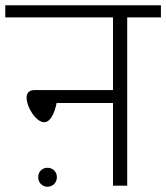

<svg xmlns="http://www.w3.org/2000/svg" viewBox="-36 -705 631 729"><path d="M575 -685H-16V-639H393V-363H95C76 -363 65 -353 65 -335C65 -297 101 -241 132 -241C155 -241 171 -274 179 -314H393V0H447V-639H575ZM144 -68C124 -68 109 -53 109 -32C109 -12 124 4 144 4C165 4 180 -12 180 -32C180 -53 165 -68 144 -68Z"/></svg>

Font: FiraGO Light
Style: Regular
Weight: 300
Designer: bBox Type
Foundry: bBox Type GmbH
Version: Version 1.001;PS 001.001;hotconv 1.0.88;makeotf.lib2.5.64775